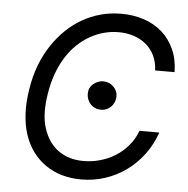

<svg xmlns="http://www.w3.org/2000/svg" viewBox="-53 -789 833 851"><g transform="rotate(5 363.5 -363.5)"><path d="M75.3 -369.3Q84.5 -427.2 102.8 -475.5Q121.1 -523.8 148.8 -565.7Q175.1 -605.5 207.9 -637.3Q240.8 -669 279.1 -691.2Q317.5 -713.4 361.2 -725.3Q404.8 -737.2 453.1 -737.2Q507.1 -737.2 553.6 -721.8Q600.1 -706.3 634.6 -676.1Q669 -646 689.1 -601.7Q709.2 -557.5 710.2 -500H623.6Q622.2 -537.6 607.8 -566.6Q593.4 -595.5 569.8 -615.1Q546.2 -634.6 515.1 -644.7Q484 -654.8 448.9 -654.8Q381.4 -654.8 321 -620.7Q290.8 -603.7 264.6 -578.5Q238.3 -553.3 217.5 -520.2Q196.7 -487.2 181.8 -446.6Q166.9 -405.9 159.1 -358Q143.5 -262.8 163.7 -201.3Q185 -137.1 231 -104.8Q277 -72.4 342.3 -72.4Q379.3 -72.4 415.5 -82.6Q451.7 -92.7 483.1 -112.2Q514.6 -131.7 539.2 -160.7Q563.9 -189.6 578.1 -227.3H666.2Q646.7 -171.5 613.3 -127.5Q579.9 -83.5 536.9 -52.9Q494 -22.4 443.5 -6.2Q393.1 9.9 339.5 9.9Q245.7 9.9 179 -36.6Q146 -59.7 122 -92.7Q98 -125.7 84.3 -167.8Q70.7 -209.9 68.2 -260.5Q65.7 -311.1 75.3 -369.3ZM354 -414.1Q373.9 -431.8 399.1 -431.8Q426.1 -431.8 444.6 -413.4Q463.8 -394.5 463.1 -369.3Q462.7 -356.2 457.7 -344.5Q452.8 -332.7 444.2 -324Q435.7 -315.3 424.2 -310.4Q412.6 -305.4 399.1 -305.4Q385.7 -305.4 374.1 -310.4Q362.6 -315.3 354 -324Q345.5 -332.7 340.6 -344.5Q335.6 -356.2 335.2 -369.3Q334.5 -396.7 354 -414.1Z"/></g></svg>

Font: Inter P
Style: Italic
Weight: 400
Italic angle: -9.40001°
Designer: Rasmus Andersson
Foundry: rsms
Version: Version 3.018;git-588b23468